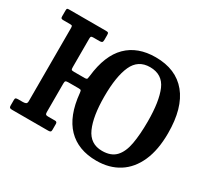

<svg xmlns="http://www.w3.org/2000/svg" viewBox="-152 -999 1345 1248"><g transform="rotate(30 521.0 -375.0)"><path d="M276 -415H356Q373 -415 375 -423Q377 -431 378.5 -444.5Q396.5 -605.5 476 -684.2Q555.5 -763 690 -763Q842.5 -763 924 -663.8Q1005.5 -564.5 1005.5 -375Q1005.5 -249.5 967 -163Q928.5 -76.5 857.8 -31.8Q787 13 690 13Q553 13 473.2 -69Q393.5 -151 378 -314.5Q376.5 -327.5 374 -332.5Q371.5 -337.5 356 -337.5H279.5Q264 -337.5 259 -333.8Q254 -330 254 -314.5V-101Q254 -87.5 258.2 -83.2Q262.5 -79 275 -79H328.5Q343.5 -79 343.5 -62.5V-18.5Q343.5 -7.5 338.8 -3.8Q334 0 322 0H50.5Q38 0 33.5 -4Q29 -8 29 -19.5V-62Q29 -72.5 33.8 -75.8Q38.5 -79 53 -79H86Q99.5 -79 108.2 -83Q117 -87 117 -103.5V-651Q117 -662.5 114.5 -666.8Q112 -671 99.5 -671H48.5Q37 -671 33 -674.5Q29 -678 29 -688.5V-732.5Q29 -744.5 32.2 -747.2Q35.5 -750 47 -750H322.5Q336 -750 339.8 -746.5Q343.5 -743 343.5 -729.5V-694Q343.5 -679 338 -675Q332.5 -671 320.5 -671H274.5Q261 -671 257.5 -667.5Q254 -664 254 -650.5V-439.5Q254 -424 256.8 -419.5Q259.5 -415 276 -415ZM527 -375Q527 -227 564 -144Q601 -61 690 -61Q757 -61 792.2 -98.2Q827.5 -135.5 840.2 -206Q853 -276.5 853 -375Q853 -526 818 -607.5Q783 -689 690 -689Q601 -689 564 -607.5Q527 -526 527 -375Z"/></g></svg>

Font: Besley* Narrow Semi
Style: Regular
Weight: 600
Width: 4
Designer: Owen Earl
Foundry: indestructible type*
Version: Version 3.000; ttfautohint (v1.8.3)